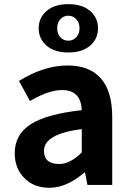

<svg xmlns="http://www.w3.org/2000/svg" viewBox="-20 -889 631 923"><path d="M216.8 13.7Q142.6 13.7 96.7 -33.2Q50.8 -80.1 50.8 -152.3Q50.8 -242.2 127.4 -291.5Q204.1 -340.8 373 -359.4Q369.1 -456.1 278.3 -456.1Q213.9 -456.1 124 -403.3L71.3 -500Q191.4 -574.2 304.7 -574.2Q411.1 -574.2 465.3 -511.7Q519.5 -449.2 519.5 -327.1V0H400.4L388.7 -59.6H385.7Q300.8 13.7 216.8 13.7ZM264.6 -100.6Q317.4 -100.6 373 -156.2V-268.6Q191.4 -245.1 191.4 -164.1Q191.4 -100.6 264.6 -100.6ZM413.1 -669.4Q375 -636.7 308.6 -636.7Q242.2 -636.7 204.1 -669.4Q166 -702.1 166 -752.9Q166 -803.7 204.1 -836.4Q242.2 -869.1 308.6 -869.1Q375 -869.1 413.1 -836.4Q451.2 -803.7 451.2 -752.9Q451.2 -702.1 413.1 -669.4ZM308.6 -693.4Q331.1 -693.4 346.7 -710Q362.3 -726.6 362.3 -752.9Q362.3 -779.3 346.7 -796.4Q331.1 -813.5 308.6 -813.5Q285.2 -813.5 270 -796.4Q254.9 -779.3 254.9 -752.9Q254.9 -726.6 270 -710Q285.2 -693.4 308.6 -693.4Z"/></svg>

Font: Nasu
Style: Bold
Weight: 700
Designer: Ryoko NISHIZUKA (kana &amp; ideographs); Paul D. Hunt (Latin, Greek &amp; Cyrillic); Wenlong ZHANG (bopomofo); Sandoll C
Version: Version 2014.1215